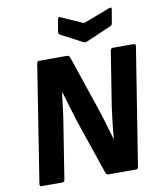

<svg xmlns="http://www.w3.org/2000/svg" viewBox="-93 -941 854 1015"><g transform="rotate(-10 333.5 -433.0)"><path d="M49 0Q36 0 38 -13L137 -642Q139 -655 150 -655H299Q311 -655 315 -642L407 -370Q424 -321 438.5 -271.5Q453 -222 465 -181H467Q470 -223 475 -266Q480 -309 486 -352L532 -642Q534 -655 546 -655H656Q669 -655 667 -642L567 -13Q566 0 554 0H406Q395 0 391 -13L305 -265Q286 -320 270.5 -373Q255 -426 242 -469H240Q234 -422 228.5 -376.5Q223 -331 215 -285L172 -13Q170 0 159 0ZM561 -864Q578 -871 575 -857L563 -786Q561 -774 553 -770L416 -711Q406 -707 398 -711L284 -771Q272 -777 275 -789L286 -854Q288 -868 301 -862L418 -810Z"/></g></svg>

Font: Sofia Sans ExtraBold
Style: Italic
Weight: 800
Italic angle: -9°
Designer: Botio Nikoltchev, Ani Petrova
Foundry: lettersoup
Version: Version 4.100; ttfautohint (v1.8.4.7-5d5b)